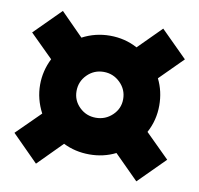

<svg xmlns="http://www.w3.org/2000/svg" viewBox="-75 -726 847 816"><g transform="rotate(10 348.5 -317.5)"><path d="M605 -321.8Q605 -258.3 575.2 -203.1L678.2 -101.1L564.9 12.2L460.9 -91.8Q409.2 -65.9 348.1 -65.9Q286.6 -65.9 234.9 -91.8L131.8 12.2L19 -101.1L121.1 -202.1Q90.8 -259.8 90.8 -321.8Q90.8 -381.3 118.2 -436L19 -534.2L131.8 -647L229 -548.8Q284.7 -578.1 348.1 -578.1Q412.6 -578.1 466.8 -548.8L564.9 -647L678.2 -534.2L579.1 -435.1Q605 -383.3 605 -321.8ZM449.2 -321.8Q449.2 -363.3 419.4 -392.6Q389.6 -421.9 348.1 -421.9Q306.6 -421.9 277.3 -392.6Q248 -363.3 248 -321.8Q248 -281.2 277.3 -252.7Q306.6 -224.1 348.1 -224.1Q389.6 -224.1 419.4 -252.7Q449.2 -281.2 449.2 -321.8Z"/></g></svg>

Font: Montserrat-Arabic ExtraBold
Style: Regular
Weight: 800
Designer: Mohamed Gaber
Foundry: Kief Type Foundry
Version: Version 5.008;PS 005.008;hotconv 1.0.88;makeotf.lib2.5.64775